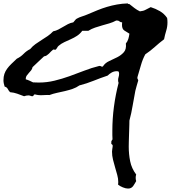

<svg xmlns="http://www.w3.org/2000/svg" viewBox="-20 -883 987 1109"><path d="M947.3 -753.9Q947.3 -728.5 939.9 -705.1Q932.6 -681.6 927.7 -656.2Q899.4 -634.8 874 -611.8Q848.6 -588.9 819.3 -569.3Q803.7 -541 793.9 -505.9Q784.2 -470.7 774.4 -439.5Q773.4 -436.5 773.4 -433.6Q773.4 -428.7 775.9 -425.3Q778.3 -421.9 778.3 -417V-416L777.3 -414.1Q773.4 -399.4 769 -385.7Q764.6 -372.1 761.7 -358.4Q752.9 -314.5 746.1 -272.5Q739.3 -230.5 727.5 -186.5Q727.5 -185.5 727.1 -163.6Q726.6 -141.6 725.6 -115.2Q724.6 -88.9 724.1 -64.9Q723.6 -41 723.6 -36.1Q723.6 7.8 731.9 48.8Q740.2 89.8 766.6 125Q763.7 133.8 763.7 143.6Q763.7 154.3 766.6 163.1Q761.7 170.9 757.8 178.2Q753.9 185.5 749 191.9Q744.1 198.2 737.3 202.1Q730.5 206.1 719.7 206.1Q706.1 206.1 689.5 199.2Q672.9 192.4 662.1 183.6Q663.1 178.7 663.1 168.9Q663.1 148.4 657.2 127.4Q651.4 106.4 645 84.5Q638.7 62.5 632.8 39.6Q627 16.6 627 -7.8Q627 -15.6 628.9 -24.9Q630.9 -34.2 630.9 -42Q630.9 -46.9 626 -49.3Q621.1 -51.8 623 -56.6V-63.5Q623 -68.4 625.5 -71.3Q627.9 -74.2 629.9 -78.1Q628.9 -90.8 628.9 -102.5V-127Q628.9 -197.3 638.2 -267.1Q647.5 -336.9 665 -404.3Q662.1 -411.1 662.1 -419.9Q662.1 -428.7 665 -438Q668 -447.3 668 -457Q668 -463.9 665 -469.7Q662.1 -471.7 654.3 -471.7Q638.7 -471.7 625.5 -464.4Q612.3 -457 601.6 -446.3Q560.5 -432.6 520.5 -416.5Q480.5 -400.4 438.5 -389.6Q420.9 -377 399.4 -369.6Q377.9 -362.3 355 -356.9Q332 -351.6 309.1 -346.7Q286.1 -341.8 265.6 -334Q252.9 -335 241.2 -334Q229.5 -333 215.8 -333Q200.2 -333 184.6 -336.9Q184.6 -337.9 182.6 -337.9Q175.8 -337.9 174.3 -332.5Q172.9 -327.1 167 -327.1Q161.1 -327.1 155.8 -329.6Q150.4 -332 143.6 -332Q137.7 -332 131.3 -330.6Q125 -329.1 119.1 -327.1Q98.6 -335 79.6 -341.8Q60.5 -348.6 38.1 -350.6Q30.3 -358.4 24.9 -369.1Q19.5 -379.9 6.8 -382.8Q3.9 -391.6 2 -400.9Q0 -410.2 0 -418.9Q0 -440.4 5.4 -456.1Q10.7 -471.7 21 -485.8Q31.2 -500 45.4 -513.7Q59.6 -527.3 77.1 -543.9Q99.6 -554.7 116.2 -571.8Q132.8 -588.9 154.3 -599.6Q168 -616.2 185.1 -628.4Q202.1 -640.6 220.2 -651.9Q238.3 -663.1 255.4 -674.8Q272.5 -686.5 287.1 -702.1Q302.7 -705.1 316.9 -712.4Q331.1 -719.7 344.7 -728Q358.4 -736.3 372.6 -743.7Q386.7 -751 403.3 -753.9Q408.2 -758.8 413.6 -766.1Q418.9 -773.4 423.8 -775.4Q437.5 -783.2 453.6 -788.1Q469.7 -793 485.4 -799.8Q514.6 -812.5 542.5 -823.7Q570.3 -835 598.1 -843.3Q626 -851.6 655.3 -856.9Q684.6 -862.3 717.8 -863.3Q718.8 -860.4 722.2 -859.9Q725.6 -859.4 727.5 -859.4Q742.2 -847.7 756.8 -836.4Q771.5 -825.2 788.1 -817.4Q808.6 -819.3 821.3 -826.7Q834 -834 850.6 -841.8Q878.9 -833 903.8 -818.4Q928.7 -803.7 945.3 -779.3Q946.3 -773.4 946.8 -767.1Q947.3 -760.7 947.3 -753.9ZM727.5 -688.5Q710.9 -698.2 697.8 -707Q684.6 -715.8 684.6 -739.3Q684.6 -749 685.5 -753.9Q675.8 -753.9 670.4 -759.3Q665 -764.6 655.3 -764.6H651.4Q631.8 -753.9 611.3 -748L570.3 -736.3Q549.8 -730.5 529.3 -723.6Q508.8 -716.8 490.2 -705.1H455.1Q442.4 -687.5 425.3 -676.3Q408.2 -665 389.2 -656.7Q370.1 -648.4 351.6 -639.6Q333 -630.9 318.4 -618.2Q313.5 -614.3 308.6 -605Q303.7 -595.7 298.8 -595.7Q296.9 -595.7 294.4 -596.2Q292 -596.7 290 -596.7H287.1Q280.3 -591.8 274.4 -585.4Q268.6 -579.1 262.7 -573.2Q256.8 -567.4 250 -563Q243.2 -558.6 234.4 -557.6Q217.8 -541 202.6 -527.8Q187.5 -514.6 168 -495.1Q166 -484.4 159.7 -476.6Q153.3 -468.8 146.5 -461.4Q139.6 -454.1 134.3 -446.3Q128.9 -438.5 128.9 -429.7V-424.8Q139.6 -421.9 150.4 -417Q161.1 -412.1 170.9 -407.2Q178.7 -407.2 187.5 -406.7Q196.3 -406.2 204.1 -406.2Q251 -406.2 294.9 -417Q338.9 -427.7 381.3 -442.9Q423.8 -458 466.3 -474.6Q508.8 -491.2 552.7 -502H556.6Q560.5 -502 563.5 -500Q566.4 -498 570.3 -498Q573.2 -498 574.2 -499Q586.9 -519.5 610.8 -530.3Q634.8 -541 657.7 -552.7Q680.7 -564.5 695.8 -582Q710.9 -599.6 707 -631.8Q716.8 -643.6 721.2 -658.2Q725.6 -672.9 727.5 -688.5Z"/></svg>

Font: Rock Salt
Style: Regular
Weight: 400
Version: Version 1.001